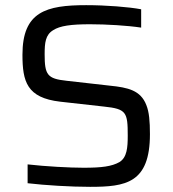

<svg xmlns="http://www.w3.org/2000/svg" viewBox="-20 -716 669 744"><path d="M329 8C467 8 561 -6 561 -196C561 -246 558 -282 547 -309C525 -366 476 -377 406 -384L238 -403C163 -411 153 -426 153 -506C153 -550 156 -581 186 -599C212 -616 255 -622 329 -622C392 -622 475 -617 527 -609V-680C480 -689 391 -696 314 -696C159 -696 67 -671 67 -504C67 -400 84 -337 213 -322L383 -303C470 -294 475 -281 475 -190C475 -144 472 -106 443 -88C413 -71 374 -66 304 -66C250 -66 157 -71 87 -79V-6C155 2 254 8 329 8Z"/></svg>

Font: Saira UNSAM
Style: Regular
Weight: 400
Designer: Hector Gatti with collaboration of the Omnibus-Type team
Foundry: Omnibus-Type
Version: Version 0.072;PS 000.072;hotconv 1.0.88;makeotf.lib2.5.64775